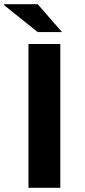

<svg xmlns="http://www.w3.org/2000/svg" viewBox="-39 -897 405 917"><path d="M97 0V-687H249V0ZM257 -744H141L-19 -872V-877H141Z"/></svg>

Font: Archivo SemiBold Expanded SemiBold
Style: Regular
Weight: 600
Width: 7
Version: Version 2.001